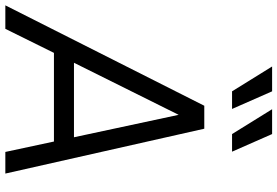

<svg xmlns="http://www.w3.org/2000/svg" viewBox="-207 -859 1039 719"><g transform="rotate(90 312.5 -499.5)"><path d="M361 -849 295 -999H202L295 -849ZM521 -849 455 -999H362L455 -849ZM61 0 151 -182H483L522 0H603L435 -745H349L-27 0ZM188 -257 383 -649 467 -257Z"/></g></svg>

Font: Plus Jakarta Sans
Style: Italic
Weight: 400
Italic angle: -8°
Designer: Gumpita Rahayu
Foundry: Tokotype
Version: Version 2.071;gftools[0.9.30]